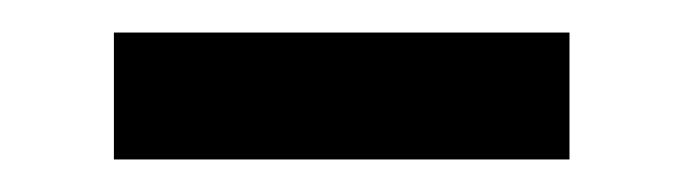

<svg xmlns="http://www.w3.org/2000/svg" viewBox="-20 -405 420 118"><path d="M330 -385H50V-307H330Z"/></svg>

Font: Kreadon Medium
Style: Regular
Weight: 500
Designer: kohakuno
Foundry: StudioGnu
Version: Version 1.000;Glyphs 3.1.2 (3151)